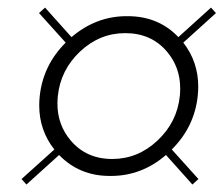

<svg xmlns="http://www.w3.org/2000/svg" viewBox="-20 -680 598 514"><path d="M50.8 -186 37.6 -200.7 125.5 -279.8Q85 -331.1 85 -397.9Q85 -410.2 86.4 -422.9Q95.2 -505.4 155.8 -565.9L84.5 -645L100.6 -659.7L171.4 -580.6Q237.3 -636.7 318.8 -636.7Q319.3 -636.7 320.1 -636.7Q320.8 -636.7 321.8 -636.7Q404.3 -636.7 457.5 -580.6L544.9 -659.7L558.1 -645L470.7 -565.9Q510.7 -514.6 510.7 -448.2Q510.7 -436 509.3 -422.9Q500.5 -340.3 439.9 -279.8L511.2 -200.7L495.1 -186L424.3 -265.1Q359.4 -209 276.9 -209Q276.4 -209 275.6 -209Q274.9 -209 273.9 -209Q192.4 -209 138.2 -265.1ZM461.4 -422.9Q462.4 -433.1 462.4 -443.4Q462.4 -500 426.8 -542Q384.8 -591.3 315.4 -591.3Q246.6 -591.3 194.3 -542Q142.1 -492.7 134.8 -422.9Q133.8 -412.6 133.8 -402.3Q133.8 -345.7 169.4 -303.7Q211.4 -254.4 280.3 -254.4Q349.1 -254.4 401.6 -303.7Q454.1 -353 461.4 -422.9Z"/></svg>

Font: Oswald
Style: Medium
Weight: 500
Designer: Vernon Adams
Foundry: Vernon Adams
Version: 3.0; ttfautohint (v0.94.23-7a4d-dirty) -l 8 -r 50 -G 150 -x 